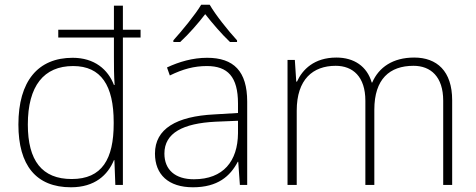

<svg xmlns="http://www.w3.org/2000/svg" viewBox="-20 -784 2019 814"><path d="M281 10C382 10 437 -42 463 -105H465L469 0H501V-625H576V-658H501V-760H463V-658H227V-625H463V-543C463 -505 463 -463 466 -424H463C438 -489 381 -539 288 -539C141 -539 58 -440 58 -256C58 -83 133 10 281 10ZM284 -25C158 -25 98 -103 98 -256C98 -420 166 -504 290 -504C409 -504 462 -421 462 -266V-260C462 -110 413 -25 284 -25Z M869 -764H833C808 -722 752 -654 715 -613V-606H744C781 -640 821 -686 850 -724C880 -686 919 -640 955 -606H985V-613C948 -653 893 -722 869 -764ZM858 -539C797 -539 739 -522 688 -498L700 -464C755 -491 803 -504 857 -504C945 -504 989 -459 989 -345V-305L889 -299C728 -291 637 -238 637 -133C637 -44 694 10 798 10C903 10 956 -37 988 -98H990L997 0H1028V-353C1028 -482 971 -539 858 -539ZM893 -268 989 -272V-219C988 -101 927 -24 802 -24C723 -24 677 -64 677 -133C677 -221 757 -261 893 -268Z M1736 -540C1646 -540 1586 -499 1558 -434H1556C1536 -503 1481 -540 1406 -540C1312 -540 1262 -489 1239 -438H1236L1230 -530H1199V0H1238V-315C1238 -448 1307 -505 1403 -505C1476 -505 1529 -459 1529 -357V0H1567V-319C1567 -449 1632 -505 1733 -505C1806 -505 1859 -459 1859 -357V0H1897V-359C1897 -483 1832 -540 1736 -540Z"/></svg>

Font: Noto Sans Myanmar ExtraLight
Style: Regular
Weight: 200
Designer: Monotype Design Team
Foundry: Monotype Imaging Inc.
Version: Version 2.107